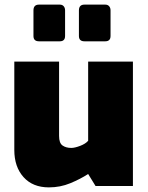

<svg xmlns="http://www.w3.org/2000/svg" viewBox="-20 -806 640 832"><path d="M192 6Q122 6 82 -38.5Q42 -83 42 -156V-539H236V-217Q236 -186 251 -175.5Q266 -165 289 -165Q304 -165 327.5 -174Q351 -183 362 -196V-539H556V0H394L362 -52Q328 -30 284.5 -12Q241 6 192 6ZM346 -627Q322 -627 322 -650V-761Q322 -786 346 -786H436Q447 -786 453 -779Q459 -772 459 -761V-650Q459 -627 436 -627ZM149 -627Q125 -627 125 -650V-761Q125 -786 149 -786H239Q250 -786 256 -779Q262 -772 262 -761V-650Q262 -627 239 -627Z"/></svg>

Font: Exo Thin Black
Style: Regular
Weight: 900
Version: Version 2.000